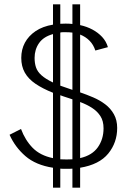

<svg xmlns="http://www.w3.org/2000/svg" viewBox="-20 -778 579 893"><path d="M226.5 95V2.2Q146.6 -10.2 98.3 -51.9Q50.1 -93.6 24.5 -151.2L77.7 -178.2Q97 -126.2 131.9 -90.4Q166.8 -54.7 226.5 -42.5V-346.5Q178.1 -365.9 145 -388.4Q112 -410.8 95.4 -440.2Q78.9 -469.6 78.9 -508.7Q78.9 -547.7 95.8 -579.4Q112.8 -611 145.5 -633.2Q178.3 -655.4 226.5 -663.4V-758H260.4V-667.4Q266.4 -667.4 272.8 -667.8Q279.1 -668.2 285.1 -668.2Q292.6 -668.2 301.1 -667.8Q309.6 -667.4 316.8 -666.6V-758H352.7V-661.2Q383.5 -654.6 409.8 -640.6Q436.1 -626.5 455 -606.2Q474 -585.8 481.9 -558.7L423.4 -543Q414.8 -570 396.6 -588.5Q378.4 -607.1 352.7 -617.2V-348.4Q382.7 -338.2 413.4 -325.1Q444.1 -312 469.5 -292.8Q494.8 -273.6 509.9 -246.4Q525 -219.3 525 -182.9Q525 -114.8 483.4 -63.7Q441.7 -12.6 352.7 2.2V95H316.8V6.4Q309.6 7.2 303.2 7.2Q296.9 7.2 290.1 7.2Q281.5 7.2 274.3 7.2Q267.2 7.2 260.4 6.4V95ZM290.1 -36.3Q297.3 -36.3 303.9 -36.7Q310.4 -37.1 316.8 -37V-316Q310.4 -318.6 298.4 -322.1Q286.3 -325.7 275.5 -329.6Q264.6 -333.5 260.4 -335.1V-37Q267.2 -37.1 274.2 -36.7Q281.3 -36.3 290.1 -36.3ZM352.7 -42.7Q408.5 -55.4 435.1 -93.1Q461.6 -130.8 461.6 -181.1Q461.6 -215.6 446.8 -238.3Q432 -261 407.5 -276.6Q383 -292.2 352.7 -303.5ZM226.5 -394.3V-619.5Q182.3 -607.3 161.6 -577.5Q140.9 -547.7 140.9 -508.7Q140.9 -484 147.5 -464.4Q154.2 -444.7 172.9 -427.9Q191.6 -411 226.5 -394.3ZM316.8 -360.1V-626.4Q309.6 -627.4 301.6 -627.8Q293.5 -628.2 285.1 -628.2Q279.1 -628.2 272.4 -628.2Q265.6 -628.2 260.4 -626.6V-379.6Q272.6 -375.2 288.4 -369.9Q304.2 -364.7 316.8 -360.1Z"/></svg>

Font: Panamera Thin
Style: Regular
Weight: 100
Designer: Bastien Sozeau
Foundry: NBR — Bastien Sozeau
Version: Version 3.003;gftools[0.9.33]